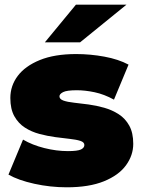

<svg xmlns="http://www.w3.org/2000/svg" viewBox="-20 -787 605 817"><path d="M264 10Q194 10 126 -5Q58 -20 16 -44L78 -193Q117 -170 168.5 -157Q220 -144 269 -144Q310 -144 324.5 -151Q339 -158 339 -170Q339 -182 322 -187.5Q305 -193 277 -196Q249 -199 215.5 -203.5Q182 -208 148 -217Q114 -226 86 -244Q58 -262 41 -292.5Q24 -323 24 -370Q24 -422 55.5 -464Q87 -506 149.5 -531.5Q212 -557 304 -557Q364 -557 424 -546Q484 -535 527 -512L465 -363Q423 -386 382.5 -394.5Q342 -403 307 -403Q264 -403 248.5 -395Q233 -387 233 -377Q233 -365 250 -359Q267 -353 295 -350Q323 -347 356.5 -342.5Q390 -338 423.5 -328.5Q457 -319 485 -301Q513 -283 530 -252.5Q547 -222 547 -175Q547 -126 516 -83.5Q485 -41 422 -15.5Q359 10 264 10ZM171 -607 303 -767H518L321 -607Z"/></svg>

Font: Montserrat Thin Black
Style: Regular
Weight: 900
Version: Version 9.000